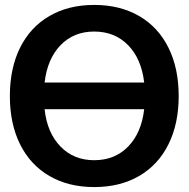

<svg xmlns="http://www.w3.org/2000/svg" viewBox="-20 -746 765 779"><path d="M20 -356Q20 -469 61.5 -552.5Q103 -636 180.5 -681Q258 -726 362 -726Q467 -726 544.5 -681Q622 -636 663.5 -552.5Q705 -469 705 -356Q705 -244 663.5 -160.5Q622 -77 544.5 -32Q467 13 362 13Q258 13 180.5 -32Q103 -77 61.5 -160.5Q20 -244 20 -356ZM362 -96Q446 -96 500 -151.5Q554 -207 565 -303H161Q171 -208 225 -152Q279 -96 362 -96ZM565 -411Q554 -507 500 -562.5Q446 -618 362 -618Q279 -618 225.5 -562.5Q172 -507 161 -411Z"/></svg>

Font: Non Bureau Medium
Style: Regular
Weight: 500
Designer: Jona Saucedo
Foundry: Non Foundry
Version: Version 1.000; ttfautohint (v1.8.4)